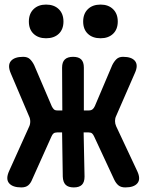

<svg xmlns="http://www.w3.org/2000/svg" viewBox="-20 -808 640 838"><path d="M121 -26Q114 -8 103 1Q92 10 73 10Q35 10 19.5 -8.5Q4 -27 20 -62L107 -255Q112 -265 112 -277.5Q112 -290 107 -300L27 -488Q12 -523 27.5 -541.5Q43 -560 81 -560Q100 -560 110.5 -550Q121 -540 129 -524L206 -344Q210 -336 215 -331Q220 -326 230 -326H252L251 -513Q251 -537 263 -548.5Q275 -560 299 -560Q323 -560 334.5 -548.5Q346 -537 346 -513V-326H368Q378 -326 384 -331Q390 -336 394 -345L470 -524Q478 -540 488.5 -550Q499 -560 517 -560Q555 -560 569.5 -541.5Q584 -523 569 -490L487 -302Q482 -292 482 -280Q482 -268 487 -257L579 -61Q595 -27 580 -8.5Q565 10 527 10Q508 10 497 1Q486 -8 478 -25L391 -212Q387 -221 382 -225.5Q377 -230 367 -230H345L349 -37Q349 -13 337.5 -1.5Q326 10 302 10Q278 10 266.5 -1.5Q255 -13 254 -37L251 -230H229Q219 -230 213.5 -225.5Q208 -221 204 -211ZM419 -641Q384 -641 363.5 -660.5Q343 -680 343 -714Q343 -748 363.5 -768Q384 -788 419 -788Q453 -788 473.5 -768Q494 -748 494 -714Q494 -680 473.5 -660.5Q453 -641 419 -641ZM181 -641Q147 -641 126.5 -660.5Q106 -680 106 -714Q106 -748 126.5 -768Q147 -788 181 -788Q216 -788 236.5 -768Q257 -748 257 -714Q257 -680 236.5 -660.5Q216 -641 181 -641Z"/></svg>

Font: Maple Mono Normal NL
Style: Bold
Weight: 700
Monospace: yes
Designer: subframe7536
Version: Version 7.000